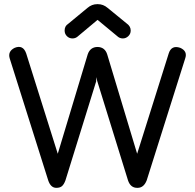

<svg xmlns="http://www.w3.org/2000/svg" viewBox="-20 -904 938 924"><path d="M291 -757Q291 -779 309 -790L401 -866Q422 -884 448 -884H451Q477 -884 498 -866L591 -790Q609 -777 609 -757Q609 -741 597.5 -730Q586 -719 571 -719Q555 -719 543 -731L450 -808H449L357 -731Q345 -719 329 -719Q313 -719 302 -730Q291 -741 291 -757ZM251 0Q224 0 212 -36L27 -622Q16 -657 51 -674Q91 -690 106 -647L258 -164L402 -642Q414 -678 450 -678H449H450Q485 -677 496 -642L640 -164L792 -647Q805 -688 847 -674Q884 -658 871 -622L686 -36Q672 0 642 0H640Q608 0 596 -36L442 -533L443 -513L295 -36Q288 -17 278.5 -8.5Q269 0 251 0Z"/></svg>

Font: Jura
Style: Bold
Weight: 700
Designer: Daniel Johnson, Alexei Vanyashin
Foundry: Daniel Johnson
Version: Version 5.103